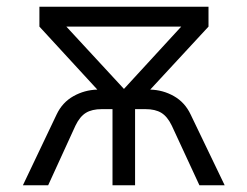

<svg xmlns="http://www.w3.org/2000/svg" viewBox="-20 -550 734 570"><path d="M48 0 148 -210Q165 -246 198 -264.5Q231 -283 269 -284L97 -471V-530H599V-471L426 -284Q464 -283 496.5 -264.5Q529 -246 546 -210L647 0H572L490 -177Q477 -204 459 -215Q441 -226 412 -226H381V0H314V-226H282Q253 -226 235 -215Q217 -204 204 -177L123 0ZM177 -471 348 -286 518 -471Z"/></svg>

Font: Geist Light
Style: Regular
Weight: 400
Designer: Basement.studio, Andrés Briganti, Mateo Zaragoza
Foundry: Basement.studio, Vercel, Andrés Briganti, Guido Ferreyra, Mateo Zaragoza
Version: Version 1.401